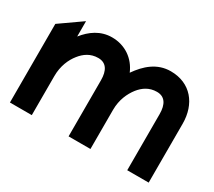

<svg xmlns="http://www.w3.org/2000/svg" viewBox="-92 -619 883 791"><g transform="rotate(30 349.5 -223.5)"><path d="M16 0H120V-186C120 -234 137 -272 158 -298C177 -322 203 -341 240 -341C278 -341 295 -313 295 -267V0H399V-186C399 -235 417 -272 437 -298C456 -322 482 -341 519 -341C557 -341 574 -313 574 -267V0H676V-280C676 -374 621 -443 526 -443C461 -443 416 -402 382 -353C359 -408 309 -443 247 -443C192 -443 151 -413 120 -374V-447L16 -374Z"/></g></svg>

Font: Charger Sport
Style: BlkNrw
Weight: 900
Designer: Jasper
Foundry: Cannot Into Space Fonts
Version: Version 1.1